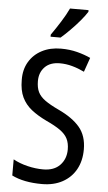

<svg xmlns="http://www.w3.org/2000/svg" viewBox="-62 -1034 579 1032"><g transform="rotate(5 227.0 -517.5)"><path d="M413 -246Q413 -184 387.5 -138Q362 -92 315 -66.5Q268 -41 205 -41Q106 -41 42 -73V-160Q76 -141 119.5 -130.5Q163 -120 204 -120Q263 -120 295 -153.5Q327 -187 327 -238Q327 -272 315 -296Q303 -320 275 -340Q247 -360 199 -382Q151 -405 117.5 -431.5Q84 -458 66 -495.5Q48 -533 48 -589Q47 -645 72 -687Q97 -729 141.5 -752Q186 -775 244 -775Q291 -775 331.5 -764.5Q372 -754 404 -739L377 -662Q344 -678 311 -687Q278 -696 245 -696Q192 -696 163.5 -666.5Q135 -637 135 -591Q135 -555 146.5 -531.5Q158 -508 185 -488.5Q212 -469 259 -447Q336 -411 374.5 -365Q413 -319 413 -246ZM373 -985Q360 -964 336 -935.5Q312 -907 284.5 -879.5Q257 -852 236 -834H182V-845Q208 -882 232.5 -921Q257 -960 273 -994H373Z"/></g></svg>

Font: Noto Sans Tamil UI Condensed
Style: Regular
Weight: 400
Width: 3
Designer: Jelle Bosma - Monotype Design Team
Foundry: Monotype Imaging Inc.
Version: Version 2.004; ttfautohint (v1.8.4.7-5d5b)